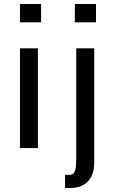

<svg xmlns="http://www.w3.org/2000/svg" viewBox="-20 -742 581 962"><path d="M170 0V-500H80V0ZM80 -630H186V-722H80ZM306 200H331C401 200 452 161 452 74V-500H362V44C362 91 361 134 331 134H306ZM355 -630H461V-722H355Z"/></svg>

Font: Perun
Style: Regular
Weight: 400
Foundry: Copyright (c) Stefan Peev, Context Ltd, 2016
Version: Version 1.089